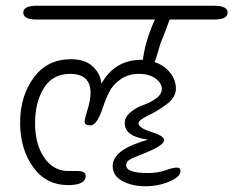

<svg xmlns="http://www.w3.org/2000/svg" viewBox="-20 -656 812 668"><path d="M250 -61Q278 -61 278 -44Q278 -12 217 -12Q140 -12 95 -75Q50 -138 50 -229.5Q50 -321 97 -385.5Q144 -450 227 -450Q275 -450 302 -425.5Q329 -401 333 -365Q379 -448 473 -448H477Q486 -516 519 -588H108Q61 -588 61 -612Q61 -636 108 -636H725Q772 -636 772 -612Q772 -588 725 -588H570Q565 -571 538 -504Q535 -494 528.5 -472Q522 -450 518 -440Q551 -429 571.5 -403.5Q592 -378 592 -347.5Q592 -317 559.5 -293Q527 -269 494.5 -253.5Q462 -238 462 -227Q462 -211 506.5 -197Q551 -183 551 -169Q551 -150 483 -123Q442 -107 430.5 -100Q419 -93 419 -81Q419 -54 495 -54Q529 -54 555.5 -63.5Q582 -73 595 -73Q608 -73 608 -61Q608 -41 569.5 -24.5Q531 -8 485.5 -8Q440 -8 406 -26Q372 -44 372 -79Q372 -136 495 -170Q414 -181 414 -227Q414 -249 434 -265.5Q454 -282 478.5 -290.5Q503 -299 523 -313.5Q543 -328 543 -347.5Q543 -367 521 -383Q499 -399 463 -399Q427 -399 400 -380.5Q373 -362 360 -336Q347 -310 338.5 -283.5Q330 -257 319 -238.5Q308 -220 294 -220Q280 -220 276.5 -225.5Q273 -231 275.5 -242Q278 -253 282 -266Q295 -306 295 -333Q295 -399 224 -399Q163 -399 132.5 -349.5Q102 -300 102 -227Q102 -154 134 -107.5Q166 -61 218 -61Q234 -61 250 -61Z"/></svg>

Font: Kalam Light
Style: Regular
Weight: 300
Version: Version 2.001;PS 1.0;hotconv 1.0.79;makeotf.lib2.5.61930; tt